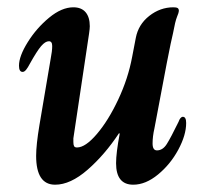

<svg xmlns="http://www.w3.org/2000/svg" viewBox="-20 -496 563 526"><path d="M79 -69Q79 -99 88 -153L119 -336Q123 -356 123 -370Q123 -383 114 -383Q104 -383 92.5 -369.5Q81 -356 61 -320Q57 -312 52 -305.5Q47 -299 42 -299Q32 -299 32 -316Q32 -342 56 -380.5Q80 -419 114.5 -447.5Q149 -476 181 -476Q203 -476 214.5 -462.5Q226 -449 226 -424Q226 -418 224 -404L181 -117V-107Q181 -99 183 -95.5Q185 -92 191 -92Q214 -92 245.5 -129Q277 -166 304 -223.5Q331 -281 342 -340L352 -392Q359 -429 389 -452.5Q419 -476 455 -476Q463 -476 466.5 -474Q470 -472 470 -466Q470 -462 465 -450Q460 -438 454 -405Q445 -370 403 -144Q398 -122 398 -103Q398 -84 410 -84Q426 -84 437 -101.5Q448 -119 469 -162Q474 -176 481 -176Q490 -176 490 -159Q490 -126 468.5 -86Q447 -46 413 -18Q379 10 345 10Q298 10 298 -49Q298 -77 308 -130L306 -131Q267 -72 220 -31Q173 10 131 10Q79 10 79 -69Z"/></svg>

Font: Charm
Style: Bold
Weight: 700
Designer: Katatrad Aksorn Co.,Ltd.
Foundry: Cadson Demak Co.,Ltd.
Version: Version 1.001